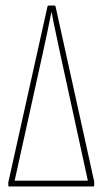

<svg xmlns="http://www.w3.org/2000/svg" viewBox="-20 -675 371 695"><path d="M13 0Q10 0 10 -4V-12Q10 -14 10 -15.5Q10 -17 11 -19L152 -652Q153 -655 157 -655H176Q180 -655 181 -652L320 -22Q321 -20 321 -18Q321 -16 321 -14V-4Q321 0 317 0ZM33 -21H298L195 -494Q188 -529 180.5 -563Q173 -597 167 -631H166Q159 -597 152 -562Q145 -527 137 -492Z"/></svg>

Font: Sofia Sans Extra Condensed Thin
Style: Regular
Weight: 250
Version: Version 4.100